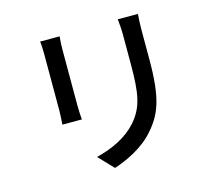

<svg xmlns="http://www.w3.org/2000/svg" viewBox="-113 -906 1226 1094"><g transform="rotate(-15 500.0 -359.0)"><path d="M788 -766H669C672 -740 675 -710 675 -674V-502C675 -327 662 -249 592 -169C530 -101 447 -63 352 -39L435 48C508 24 609 -22 674 -98C748 -182 784 -267 784 -496V-674C784 -710 786 -740 788 -766ZM324 -758H209C212 -737 213 -702 213 -684V-349C213 -320 210 -285 209 -268H324C322 -288 320 -323 320 -349V-684C320 -712 322 -737 324 -758Z"/></g></svg>

Font: DAIFUKU Sans JP Medium
Style: Regular
Weight: 500
Designer: Original font ‘Source Han Sans JP’ : Ryoko NISHIZUKA  (kana, bopomofo & ideographs); Paul D. Hunt (Latin, Greek & Cyrill
Foundry: Daifuku
Version: Version 1.000